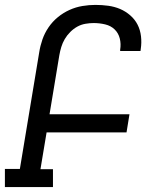

<svg xmlns="http://www.w3.org/2000/svg" viewBox="-30 -763 650 783"><path d="M186 0H-10V-74H51L130 -550Q134 -576 143 -602Q152 -628 168 -651.5Q184 -675 206 -693Q228 -711 253.5 -722.5Q279 -734 306 -738.5Q333 -743 359 -743Q386 -743 411.5 -739.5Q437 -736 459.5 -726.5Q482 -717 501 -700.5Q520 -684 531 -662.5Q542 -641 545 -615Q548 -589 544 -563L543 -555H460V-560Q464 -584 458.5 -606Q453 -628 437.5 -643Q422 -658 399 -663.5Q376 -669 352 -669Q336 -669 318.5 -666Q301 -663 285.5 -654.5Q270 -646 256.5 -632.5Q243 -619 234 -603.5Q225 -588 220 -571.5Q215 -555 212 -538L172 -297H498L486 -223H160L135 -73H186Z"/></svg>

Font: Iosevka HT Extended
Style: Italic
Weight: 400
Width: 7
Italic angle: -9°
Monospace: yes
Designer: Belleve Invis
Foundry: Belleve Invis
Version: Version 32.3.0; ttfautohint (v1.8.4)